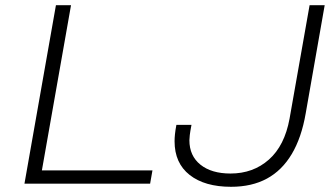

<svg xmlns="http://www.w3.org/2000/svg" viewBox="-20 -706 1289 738"><path d="M74 0 195 -686H253L141 -51H566L557 0ZM868 12Q767 12 709 -33.5Q651 -79 651 -163Q651 -175 652.5 -190Q654 -205 658 -226H716Q711 -200 709.5 -187Q708 -174 708 -167Q708 -107 750.5 -73Q793 -39 866 -39Q953 -39 1013.5 -92.5Q1074 -146 1093 -250L1170 -686H1228L1155 -270Q1139 -177 1101.5 -114Q1064 -51 1006 -19.5Q948 12 868 12Z"/></svg>

Font: Archivo Expanded Thin
Style: Italic
Weight: 250
Width: 7
Italic angle: -10°
Designer: Hector Gatti
Foundry: Omnibus-Type
Version: Version 2.001